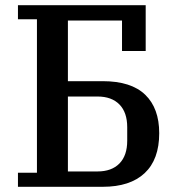

<svg xmlns="http://www.w3.org/2000/svg" viewBox="-20 -718 677 738"><path d="M49 -54H122V-644H49V-698H540V-522H449V-639H241V-406H375Q484 -406 538 -354Q592 -302 592 -206Q592 -105 536 -52.5Q480 0 375 0H49ZM355 -59Q409 -59 439 -89.5Q469 -120 469 -177V-229Q469 -286 439 -316.5Q409 -347 355 -347H241V-59Z"/></svg>

Font: IBM Plex Serif Medium
Style: Regular
Weight: 500
Designer: Mike Abbink, Paul van der Laan, Pieter van Rosmalen
Foundry: Bold Monday
Version: Version 2.5